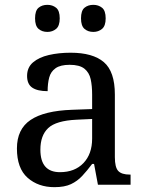

<svg xmlns="http://www.w3.org/2000/svg" viewBox="-20 -764 603 794"><path d="M205 10Q138 10 94 -29Q50 -68 50 -150Q50 -230 106.5 -268Q163 -306 278 -310L361 -313V-373Q361 -409 355 -436.5Q349 -464 329 -480Q309 -496 268 -496Q230 -496 210 -482Q190 -468 183.5 -443.5Q177 -419 177 -387Q135 -387 113.5 -401.5Q92 -416 92 -450Q92 -485 116.5 -506Q141 -527 182 -536.5Q223 -546 272 -546Q364 -546 409.5 -507Q455 -468 455 -373V-114Q455 -72 469 -57Q483 -42 517 -42H520V0H385L369 -86H361Q340 -58 320 -36.5Q300 -15 273.5 -2.5Q247 10 205 10ZM228 -52Q289 -52 325 -89.5Q361 -127 361 -191V-272L297 -269Q212 -265 179.5 -234.5Q147 -204 147 -145Q147 -52 228 -52ZM366 -632Q344 -632 329.5 -644.5Q315 -657 315 -688Q315 -720 329.5 -732Q344 -744 366 -744Q387 -744 402 -732Q417 -720 417 -688Q417 -657 402 -644.5Q387 -632 366 -632ZM176 -632Q154 -632 139.5 -644.5Q125 -657 125 -688Q125 -720 139.5 -732Q154 -744 176 -744Q197 -744 212 -732Q227 -720 227 -688Q227 -657 212 -644.5Q197 -632 176 -632Z"/></svg>

Font: Noto Serif Test
Style: Regular
Weight: 400
Version: Version 1.000